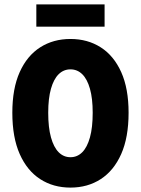

<svg xmlns="http://www.w3.org/2000/svg" viewBox="-20 -840 640 872"><path d="M300 12Q222 12 162.5 -26.5Q103 -65 69.5 -140.5Q36 -216 36 -328Q36 -438 69.5 -512.5Q103 -587 162.5 -625Q222 -663 300 -663Q378 -663 437.5 -625Q497 -587 530.5 -512.5Q564 -438 564 -328Q564 -216 530.5 -140.5Q497 -65 437.5 -26.5Q378 12 300 12ZM300 -126Q331 -126 353.5 -148.5Q376 -171 388.5 -216Q401 -261 401 -328Q401 -393 388.5 -437Q376 -481 353.5 -503Q331 -525 300 -525Q269 -525 246.5 -503Q224 -481 211.5 -437Q199 -393 199 -328Q199 -261 211.5 -216Q224 -171 246.5 -148.5Q269 -126 300 -126ZM145 -719V-820H455V-719Z"/></svg>

Font: Source Code Pro ExtraBold
Style: Regular
Weight: 800
Monospace: yes
Designer: Paul D. Hunt, Teo Tuominen
Foundry: Adobe Systems Incorporated
Version: Version 1.018;hotconv 1.0.116;makeotfexe 2.5.65601